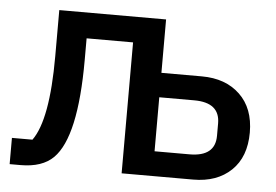

<svg xmlns="http://www.w3.org/2000/svg" viewBox="-43 -576 910 634"><g transform="rotate(5 412.0 -258.5)"><path d="M10 2V-85H78Q129 -155 129 -366V-519H483V-342H617Q696 -342 743.5 -296.5Q791 -251 791 -171Q791 -90 744 -45Q697 0 618 0H381V-434H227V-362Q227 -107 155 -35Q118 2 46 2ZM483 -82H599Q684 -82 684 -151V-192Q684 -261 599 -261H483Z"/></g></svg>

Font: Anuphan Medium
Style: Regular
Weight: 500
Designer: Mike Abbink, Paul van der Laan, Pieter van Rosmalen, Mint Tantisuwanna
Foundry: Bold Monday; Cadson Demak
Version: Version 3.002;hotconv 1.0.109;makeotfexe 2.5.65596